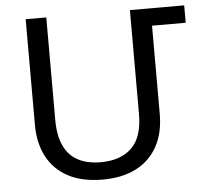

<svg xmlns="http://www.w3.org/2000/svg" viewBox="-52 -769 907 835"><g transform="rotate(-5 402.0 -352.0)"><path d="M363 10Q274 10 213 -22.5Q152 -55 121 -114Q90 -173 90 -253V-714H180V-267Q180 -199 200.5 -154.5Q221 -110 261.5 -88Q302 -66 362 -66Q448 -66 496.5 -112.5Q545 -159 545 -261V-714H782V-638H635V-253Q635 -169 602 -110Q569 -51 508.5 -20.5Q448 10 363 10Z"/></g></svg>

Font: Noto Sans Armenian
Style: Regular
Weight: 400
Designer: Monotype Design Team
Foundry: Monotype Imaging Inc.
Version: Version 2.007